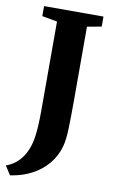

<svg xmlns="http://www.w3.org/2000/svg" viewBox="-124 -796 622 1039"><g transform="rotate(10 187.0 -276.0)"><path d="M-23 142Q1.5 133.5 23.8 117.5Q46 101.5 64 76.2Q82 51 94 15.5Q101 -5.5 105.5 -32.5Q110 -59.5 112.2 -98Q114.5 -136.5 114.5 -191.5V-673L31 -688V-743H357.5V-688L279 -673.5V-274Q279 -181.5 277 -116.5Q275 -51.5 265 -15Q250.5 39 215.5 81.8Q180.5 124.5 128.2 152.8Q76 181 8.5 191Z"/></g></svg>

Font: Merriweather 48pt ExtraBold
Style: Regular
Weight: 800
Version: Version 2.100